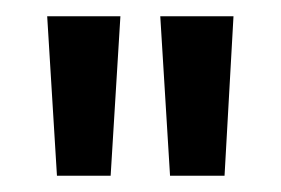

<svg xmlns="http://www.w3.org/2000/svg" viewBox="-20 -720 345 236"><path d="M177 -700H267L256 -504H189ZM38 -700H128L116 -504H50Z"/></svg>

Font: AF Albert Sans Medium
Style: Regular
Weight: 500
Designer: Andreas Rasmussen
Foundry: a.Foundry
Version: Version 1.300;Glyphs 3.2 (3231)